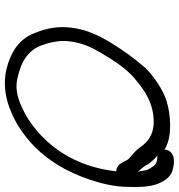

<svg xmlns="http://www.w3.org/2000/svg" viewBox="6 -724 715 766"><g transform="rotate(90 363.0 -340.5)"><path d="M716 -604C707 -631 690 -662 662 -671C645 -676 597 -689 579 -654C577 -649 577 -644 577 -640C568 -645 559 -649 548 -653C492 -671 412 -661 363 -641C321 -623 275 -589 247 -560V-559C213 -521 180 -474 152 -429C123 -382 98 -332 90 -269C83 -213 93 -166 110 -126C130 -68 176 -28 261 -8C348 10 425 -23 480 -55C547 -97 597 -148 638 -215C681 -284 725 -401 725 -493C727 -534 725 -573 716 -604ZM611 -611C623 -611 635 -605 643 -596L642 -595H643C643 -595 660 -569 658 -568C660 -559 662 -548 664 -534C653 -548 642 -557 635 -574C625 -588 614 -600 600 -612C603 -611 605 -611 608 -611ZM197 -397C223 -441 253 -485 288 -517C330 -552 371 -583 426 -593C508 -608 545 -576 569 -540C583 -521 597 -512 611 -499V-498H612C625 -488 626 -450 663 -447C645 -284 562 -161 443 -89C399 -65 349 -40 292 -53C222 -68 181 -98 162 -145C150 -178 138 -219 145 -265C152 -318 172 -356 197 -397Z"/></g></svg>

Font: Stray Cat
Style: BdExtObl
Weight: 700
Version: Version 1.0